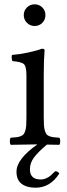

<svg xmlns="http://www.w3.org/2000/svg" viewBox="-20 -667 311 887"><path d="M182.1 -319.8V-122.1Q182.1 -100.6 183.1 -86.9Q184.1 -73.2 187.5 -62.7Q190.9 -52.2 194.8 -46.9Q198.7 -41.5 208.3 -37.8Q217.8 -34.2 227.3 -33Q236.8 -31.7 253.9 -30.8Q258.3 -26.4 258.3 -14.4Q258.3 -2.4 253.9 2Q235.8 1 196.8 1Q155.8 35.2 137 60.5Q118.2 85.9 118.2 115.2Q118.2 162.1 168 162.1Q181.6 162.1 193.8 156.5Q206.1 150.9 213.4 144.5Q220.7 138.2 234.9 124Q247.6 124 253.9 134.8Q211.9 200.2 144 200.2Q104 200.2 80.1 182.4Q56.2 164.6 56.2 126Q56.2 67.9 152.8 0Q111.8 0 29.8 2Q25.4 -2.4 25.4 -14.4Q25.4 -26.4 29.8 -30.8Q46.9 -31.7 56.4 -33Q65.9 -34.2 75.4 -37.8Q85 -41.5 89.1 -46.9Q93.3 -52.2 96.7 -62.7Q100.1 -73.2 101.1 -86.9Q102.1 -100.6 102.1 -122.1V-319.8Q102.1 -358.9 91.1 -370.1Q80.1 -381.3 37.1 -384.8Q31.7 -400.9 35.2 -413.1Q71.8 -416 111.3 -424.6Q150.9 -433.1 172.9 -441.9Q186 -441.9 186 -435.1Q182.1 -389.6 182.1 -319.8ZM104.5 -561.5Q89.8 -576.2 89.8 -597.2Q89.8 -618.2 104.5 -632.6Q119.1 -647 140.1 -647Q161.1 -647 175.5 -632.6Q189.9 -618.2 189.9 -597.2Q189.9 -576.2 175.5 -561.5Q161.1 -546.9 140.1 -546.9Q119.1 -546.9 104.5 -561.5Z"/></svg>

Font: Common Serif
Style: Regular
Weight: 400
Designer: Philipp H. Poll, Khaled Hosny
Foundry: Stefan Peev, Context Ltd.
Version: Version 1.026